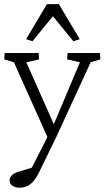

<svg xmlns="http://www.w3.org/2000/svg" viewBox="-22 -666 495 909"><path d="M211.9 3.9 43.9 -371.1 -2 -384.8 0 -415H161.1L163.1 -384.8L102.5 -371.1L247.1 -45.9ZM451.2 -415 453.1 -384.8 407.2 -371.1 244.1 -16.6 165 145.5Q145.5 186.5 123.5 204.6Q101.6 222.7 70.3 222.7Q50.8 222.7 37.1 213.4Q23.4 204.1 23.4 187.5Q23.4 176.8 32.2 166Q41 155.3 61.5 148.4L140.6 124L105.5 173.8L209 -30.3L218.8 -44.9L356.4 -371.1L295.9 -384.8L297.9 -415ZM355.5 -480.5 325.2 -470.7 200.2 -624H256.8L131.8 -470.7L101.6 -480.5L200.2 -646.5H256.8Z"/></svg>

Font: Crimson Pro ExtraLight
Style: Regular
Weight: 250
Designer: Jacques Le Bailly
Foundry: Baron von Fonthausen
Version: Version 1.003